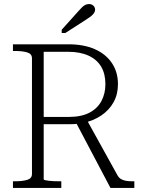

<svg xmlns="http://www.w3.org/2000/svg" viewBox="-20 -929 706 949"><path d="M353 -328 526 0H644V-33H633Q615 -33 601.5 -35.5Q588 -38 578 -44Q568 -50 561 -62L406 -342ZM196 -43V-673H317Q376 -673 417.5 -654Q459 -635 480 -599.5Q501 -564 501 -513Q501 -467 481.5 -430Q462 -393 422 -372Q382 -351 319 -351H182V-315H319Q332 -315 344 -315.5Q356 -316 367.5 -317.5Q379 -319 390 -321Q442 -332 481 -358.5Q520 -385 541.5 -424Q563 -463 563 -513Q563 -573 533 -617.5Q503 -662 448.5 -686Q394 -710 319 -710H44V-677H55Q91 -677 114.5 -670Q138 -663 138 -641V-69Q138 -47 114.5 -40Q91 -33 55 -33H44V0H283V-33H273Q260 -33 246.5 -33.5Q233 -34 221.5 -35.5Q210 -37 203 -38.5Q196 -40 196 -43ZM364 -870 285 -782V-766H303L401 -829Q417 -839 427.5 -847Q438 -855 444 -863.5Q450 -872 450 -881Q450 -893 441.5 -901Q433 -909 420 -909Q410 -909 401 -904.5Q392 -900 383.5 -891Q375 -882 364 -870Z"/></svg>

Font: Roboto Serif 36pt ExtraLight
Style: Regular
Weight: 250
Designer: Greg Gazdowicz
Foundry: Commercial Type
Version: Version 1.008